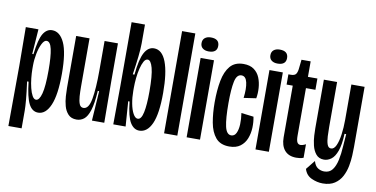

<svg xmlns="http://www.w3.org/2000/svg" viewBox="-77 -897 2464 1258"><g transform="rotate(10 1155.0 -268.5)"><path d="M30 130 32 -272 30 -528H114L102 -362H110Q122 -463 145 -500.5Q168 -538 204 -538Q256 -538 286 -473Q316 -408 316 -268Q316 -128 286.5 -59Q257 10 206 10Q166 10 143.5 -34Q121 -78 110 -179H100Q110 -105 114 -59.5Q118 -14 118 13V130ZM178 -71Q200 -71 213 -119.5Q226 -168 226 -275Q226 -367 215.5 -415Q205 -463 180 -463Q164 -463 150 -435.5Q136 -408 128 -367.5Q120 -327 120 -288V-266Q120 -238 123.5 -204.5Q127 -171 134.5 -140.5Q142 -110 153 -90.5Q164 -71 178 -71Z M462 11Q426 11 406 -10.5Q386 -32 377.5 -63.5Q369 -95 367 -127.5Q365 -160 365 -183V-528H454V-206Q454 -173 456 -142.5Q458 -112 466 -92Q474 -72 493 -72Q529 -72 541.5 -142Q554 -212 554 -330V-528H643V-281L645 0H563L576 -198H567Q562 -114 547.5 -68.5Q533 -23 511 -6Q489 11 462 11Z M879 11Q843 11 819 -27.5Q795 -66 784 -166H775L787 0H705L707 -254V-680H796V-554Q796 -519 790 -465.5Q784 -412 774 -345H785Q795 -449 819 -493Q843 -537 882 -537Q936 -537 963.5 -465Q991 -393 991 -259Q991 -120 961.5 -54.5Q932 11 879 11ZM856 -64Q880 -64 890.5 -114Q901 -164 901 -253Q901 -360 888 -408.5Q875 -457 854 -457Q839 -457 828.5 -438Q818 -419 810.5 -389Q803 -359 799.5 -324.5Q796 -290 796 -260V-239Q796 -195 803.5 -155Q811 -115 825 -89.5Q839 -64 856 -64Z M1043 0V-680H1131V0Z M1193 0V-528H1282V0ZM1237 -579Q1212 -579 1197 -591Q1182 -603 1182 -625Q1182 -648 1197 -660Q1212 -672 1237 -672Q1293 -672 1293 -625Q1293 -579 1237 -579Z M1478 11Q1418 11 1387 -26Q1356 -63 1345 -124.5Q1334 -186 1334 -258Q1334 -339 1346 -402Q1358 -465 1389 -501.5Q1420 -538 1478 -538Q1521 -538 1547.5 -518.5Q1574 -499 1586.5 -468Q1599 -437 1601.5 -400.5Q1604 -364 1598 -331L1516 -319Q1524 -382 1515 -422Q1506 -462 1477 -462Q1445 -462 1434.5 -411.5Q1424 -361 1424 -269Q1424 -165 1435.5 -114Q1447 -63 1478 -63Q1500 -63 1511 -86Q1522 -109 1523.5 -144.5Q1525 -180 1519 -219L1601 -209Q1608 -174 1606.5 -136Q1605 -98 1592 -64.5Q1579 -31 1551 -10Q1523 11 1478 11Z M1651 0V-528H1740V0ZM1695 -579Q1670 -579 1655 -591Q1640 -603 1640 -625Q1640 -648 1655 -660Q1670 -672 1695 -672Q1751 -672 1751 -625Q1751 -579 1695 -579Z M1923 7Q1872 7 1845.5 -24Q1819 -55 1819 -110V-454H1778V-522H1793Q1818 -522 1827 -533Q1836 -544 1839 -567L1846 -631H1907V-528H1970V-453H1907V-136Q1907 -106 1914 -93Q1921 -80 1936 -80Q1942 -80 1951 -82.5Q1960 -85 1971 -91V-1Q1959 4 1946.5 5.5Q1934 7 1923 7Z M2123 143Q2085 143 2048 126Q2011 109 1999 68L2048 7Q2057 39 2076.5 51.5Q2096 64 2119 64Q2154 64 2173 39Q2192 14 2201 -27.5Q2210 -69 2213 -121L2219 -202H2208Q2205 -129 2190 -87.5Q2175 -46 2152 -29Q2129 -12 2104 -12Q2070 -12 2051 -35Q2032 -58 2024 -91.5Q2016 -125 2014.5 -156.5Q2013 -188 2013 -205V-528H2101V-229Q2101 -199 2102.5 -167Q2104 -135 2111.5 -113.5Q2119 -92 2137 -92Q2157 -92 2170 -120Q2183 -148 2189.5 -194Q2196 -240 2196 -293V-528H2284V-128Q2284 -105 2282.5 -71Q2281 -37 2274 0Q2267 37 2250 69.5Q2233 102 2202 122.5Q2171 143 2123 143Z"/></g></svg>

Font: Bricolage Grotesque 48pt Condensed
Style: Regular
Weight: 400
Width: 3
Designer: Mathieu Triay
Foundry: Atelier Triay
Version: Version 1.000; ttfautohint (v1.8.4.7-5d5b);gftools[0.9.32]